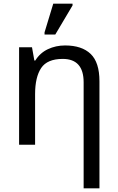

<svg xmlns="http://www.w3.org/2000/svg" viewBox="-20 -796 648 1056"><path d="M440 240V-343Q440 -472 325 -472Q240 -472 206.5 -422Q173 -372 173 -278V0H85V-536H156L169 -463H174Q200 -505 243.5 -525.5Q287 -546 338 -546Q430 -546 478.5 -499.5Q527 -453 527 -349V240ZM225 -606V-618L273 -776H379V-766L284 -606Z"/></svg>

Font: RS Noto Sans
Style: Regular
Weight: 400
Designer: Monotype Design Team
Foundry: Monotype Imaging Inc.
Version: Version 3.10